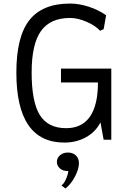

<svg xmlns="http://www.w3.org/2000/svg" viewBox="-20 -786 726 1080"><path d="M374 -766Q424 -766 478.5 -748.5Q533 -731 577 -700L563 -622L543 -613Q517 -642 467 -663.5Q417 -685 374 -685Q263 -685 210.5 -611.5Q158 -538 158 -378Q158 -213 204 -139Q250 -65 352 -65Q441 -65 486 -130Q531 -195 531 -322H323V-400H606V0H563L545 -98Q519 -45 464.5 -14.5Q410 16 342 16Q72 16 72 -378Q72 -580 145.5 -673Q219 -766 374 -766ZM424 132Q424 165 401 208.5Q378 252 348 274L327 258L328 255Q340 247 351.5 220.5Q363 194 364 176H359Q333 176 316.5 161Q300 146 300 124Q300 102 318 87Q336 72 362 72Q390 72 407 88.5Q424 105 424 132Z"/></svg>

Font: Farro Light
Style: Regular
Weight: 300
Designer: Aceler Chua
Foundry: Grayscale Limited
Version: Version 1.101